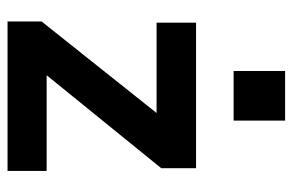

<svg xmlns="http://www.w3.org/2000/svg" viewBox="-150 -606 757 496"><g transform="rotate(90 228.0 -358.5)"><path d="M36 0V-88L309 -431L334 -385H39V-487H415V-397L140 -58L118 -101H422V0ZM164 -584V-717H292V-584Z"/></g></svg>

Font: SUSE SemiBold
Style: Regular
Weight: 600
Designer: Rene Bieder
Foundry: SUSE
Version: Version 1.000